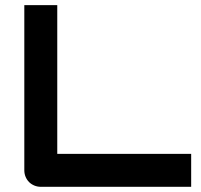

<svg xmlns="http://www.w3.org/2000/svg" viewBox="-20 -720 776 740"><path d="M716.8 0H137.7Q124 0 112.3 -4.9Q100.6 -9.8 92 -18.3Q83.5 -26.9 78.6 -38.6Q73.7 -50.3 73.7 -64V-700.2H200.7V-127H716.8Z"/></svg>

Font: Audiowide
Style: Regular
Weight: 400
Version: Version 1.003